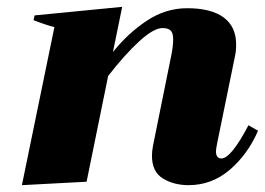

<svg xmlns="http://www.w3.org/2000/svg" viewBox="-20 -531 774 561"><path d="M734 -149Q704 -80 651.5 -35Q599 10 531 10Q488 10 456 -9.5Q424 -29 424 -76Q424 -89 427 -105L479 -362Q486 -394 486 -416Q486 -435 478.5 -442Q471 -449 455 -449Q429 -449 386.5 -410Q344 -371 296 -309L233 0L44 10L139 -452Q120 -456 78 -472L81 -486L337 -511L310 -379Q354 -434 409 -470.5Q464 -507 527 -507Q597 -507 633.5 -480Q670 -453 670 -401Q670 -381 666 -364L615 -115Q611 -95 611 -89Q611 -68 627 -68Q655 -68 706 -165Z"/></svg>

Font: Trirong Black
Style: Italic
Weight: 900
Italic angle: -12°
Designer: Katatrad Team
Foundry: CadsonDemak
Version: Version 1.001